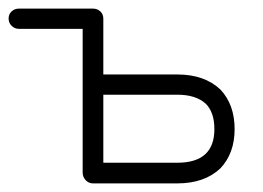

<svg xmlns="http://www.w3.org/2000/svg" viewBox="-20 -426 612 446"><path d="M196 0Q186 0 179 -7.5Q172 -15 172 -25V-359H24Q14 -359 7 -366Q0 -373 0 -383Q0 -393 7 -399.5Q14 -406 24 -406H196Q206 -406 213 -399.5Q220 -393 220 -383V-253H392Q455 -253 492 -218Q525 -183 525 -126Q525 -70 492 -35Q455 0 392 0ZM220 -48H392Q478 -48 478 -126Q478 -165 458 -185Q435 -206 392 -206H220Z"/></svg>

Font: Zen Kurenaido
Style: Regular
Weight: 400
Designer: Yoshimichi Ohira
Foundry: Positype
Version: Version 1.001